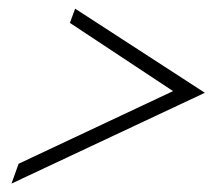

<svg xmlns="http://www.w3.org/2000/svg" viewBox="-20 -551 514 448"><path d="M143.1 -497.6 383.8 -338.4 23.4 -168.9 6.8 -122.6 458 -334.5 155.3 -530.8Z"/></svg>

Font: Petit Formal Script
Style: Regular
Weight: 400
Designer: Pablo Impallari, Brenda Gallo, Rodrigo Fuenzalida
Foundry: Pablo Impallari, Brenda Gallo, Rodrigo Fuenzalida
Version: Version 1.001